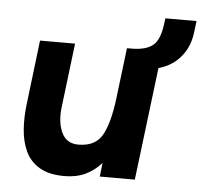

<svg xmlns="http://www.w3.org/2000/svg" viewBox="-48 -677 776 737"><g transform="rotate(5 340.0 -308.5)"><path d="M193 -252Q186 -195 204.5 -155Q223 -115 269 -115Q334 -115 360.5 -161Q387 -207 399 -303L423 -500H558L497 0H362L368 -53Q342 -23 307 -6.5Q272 10 226 10Q167 10 130.5 -11.5Q94 -33 76.5 -70Q59 -107 55.5 -153.5Q52 -200 58 -250L88 -500H223ZM500 -426 443 -481 445 -500Q499 -501 524.5 -523.5Q550 -546 557 -606L560 -627H680L674 -580Q666 -516 622 -474Q578 -432 500 -426Z"/></g></svg>

Font: Haskoy ExtraBold
Style: Italic
Weight: 800
Designer: Ertekin Erdin
Foundry: Ertekin Erdin
Version: Version 2.000; ttfautohint (v1.8.4.7-5d5b)